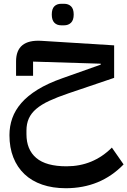

<svg xmlns="http://www.w3.org/2000/svg" viewBox="-20 -692 674 1016"><path d="M328 304Q259 304 203.5 285Q148 266 109.5 229.5Q71 193 50.5 141Q30 89 30 23Q30 -24 45 -66.5Q60 -109 93 -147Q126 -185 179.5 -218Q233 -251 310 -278L513 -350V-355L155 -366V-291H65V-367Q65 -484 199 -476L584 -452V-280L342 -198Q283 -178 241 -158.5Q199 -139 172 -116Q145 -93 132.5 -65Q120 -37 120 -1V18Q120 100 172 144Q224 188 332 188Q473 188 572 89L634 178Q512 304 328 304ZM304 -558Q281 -558 267.5 -572Q254 -586 254 -615Q254 -645 267.5 -658.5Q281 -672 304 -672H319Q342 -672 356 -658.5Q370 -645 370 -615Q370 -586 356 -572Q342 -558 319 -558Z"/></svg>

Font: IBM Plex Sans Arabic Medm
Style: Regular
Weight: 500
Designer: Mike Abbink, Paul van der Laan, Pieter van Rosmalen, Wael Morcos, Khajak Apelian
Foundry: Bold Monday
Version: Version 1.005